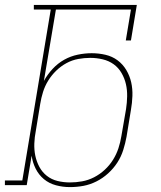

<svg xmlns="http://www.w3.org/2000/svg" viewBox="-38 -755 658 783"><path d="M247 8Q218 8 190 0.5Q162 -7 141 -24.5Q120 -42 107.5 -67Q95 -92 91 -120L71 0H-18V-19H53L169 -716H100V-735H520L496 -590H475L496 -716H190L141 -425Q156 -452 177 -474.5Q198 -497 224 -511.5Q250 -526 279 -532Q308 -538 336 -538Q365 -538 392.5 -531.5Q420 -525 441.5 -509Q463 -493 477 -469.5Q491 -446 497 -419.5Q503 -393 502 -364Q501 -335 496 -307L478 -197Q473 -170 464.5 -143Q456 -116 440.5 -92Q425 -68 403 -48Q381 -28 355 -15Q329 -2 302 3Q275 8 247 8ZM247 -11Q272 -11 297 -15.5Q322 -20 345.5 -32Q369 -44 389 -62.5Q409 -81 423 -103.5Q437 -126 445 -150.5Q453 -175 457 -200L476 -310Q480 -336 480.5 -362Q481 -388 475.5 -412Q470 -436 457.5 -457.5Q445 -479 425.5 -493Q406 -507 381 -513Q356 -519 330 -519Q306 -519 281 -514.5Q256 -510 233 -497.5Q210 -485 191 -466.5Q172 -448 158.5 -426Q145 -404 137.5 -380Q130 -356 126 -331L108 -221Q103 -196 102 -170Q101 -144 106 -120Q111 -96 122.5 -74.5Q134 -53 153 -38Q172 -23 196.5 -17Q221 -11 247 -11Z"/></svg>

Font: Iosevka Slab ThExObl
Style: Regular
Weight: 100
Width: 7
Italic angle: -9°
Monospace: yes
Designer: Belleve Invis
Foundry: Belleve Invis
Version: Version 11.1.1; ttfautohint (v1.8.3)